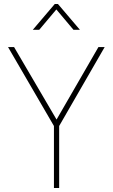

<svg xmlns="http://www.w3.org/2000/svg" viewBox="-20 -934 560 954"><path d="M252 -914H268L377 -786H345L260 -887L175 -786H143ZM248 0V-308L20 -700H50L261 -340L469 -700H500L274 -308V0Z"/></svg>

Font: Haskoy Thin
Style: Regular
Weight: 100
Designer: Ertekin Erdin
Foundry: Ertekin Erdin
Version: Version 2.000; ttfautohint (v1.8.4.7-5d5b)